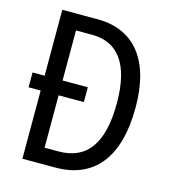

<svg xmlns="http://www.w3.org/2000/svg" viewBox="-107 -801 794 889"><g transform="rotate(15 290.0 -357.0)"><path d="M251 -714H82V-398H24V-327H82V0H240C425 0 527 -124 527 -365C527 -593 426 -714 251 -714ZM245 -638C370 -638 438 -548 438 -362C438 -172 373 -76 235 -76H168V-327H289V-398H168V-638Z"/></g></svg>

Font: Noto Sans Georgian Condensed
Style: Regular
Weight: 400
Width: 3
Designer: Monotype Design Team, Akaki Razmadze
Foundry: Google LLC
Version: Version 2.005